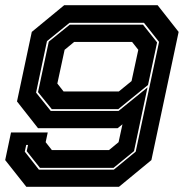

<svg xmlns="http://www.w3.org/2000/svg" viewBox="-25 -720 708 740"><path d="M582.5 -700 663.5 -597 558.5 -103 433.5 0H76.5L-5 -103L17.5 -209.5H159L151 -172L175 -141.5H395L432 -172L447 -241L428.5 -226H121.5L40.5 -329L97.5 -597L222.5 -700ZM530 -632H243L156 -561.5L114 -363L170.5 -292.5H432L543.5 -383L491.5 -137.5L412.5 -73H129L78 -137.5L83 -161.5H76L70.5 -135.5L125 -66H413.5L498 -135.5L588 -558.5ZM526 -625 580.5 -556.5 545.5 -392.5 431 -299.5H174.5L121.5 -365L163 -559.5L244 -625ZM484 -558.5H261L224 -528L196 -398L220 -367.5H433L482 -407.5L508 -528Z"/></svg>

Font: Tourney Expanded ExtraBold
Style: Italic
Weight: 800
Width: 7
Italic angle: -12°
Designer: Tyler Finck
Foundry: Etcetera Type Co
Version: Version 1.010; ttfautohint (v1.8.3)